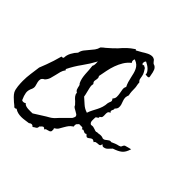

<svg xmlns="http://www.w3.org/2000/svg" viewBox="-265 -1152 1404 1404"><g transform="rotate(45 437.0 -450.5)"><path d="M894.5 -356.4Q887.7 -334 879.4 -319.8Q871.1 -305.7 859.9 -296.4Q848.6 -287.1 833.5 -279.8Q818.4 -272.5 797.9 -265.6L796.9 -264.6H795.9Q785.2 -252 770.5 -237.8Q755.9 -223.6 734.4 -223.6Q729.5 -225.6 726.1 -229Q722.7 -232.4 718.8 -234.4Q717.8 -229.5 717.8 -226.1Q717.8 -222.7 714.8 -218.8Q710 -213.9 703.1 -213.4Q696.3 -212.9 689 -212.4Q681.6 -211.9 674.8 -210Q668 -208 664.1 -199.2L662.1 -200.2Q646.5 -211.9 637.7 -208Q628.9 -204.1 621.6 -197.8Q614.3 -191.4 606.9 -189.5Q599.6 -187.5 586.9 -202.1Q585.9 -203.1 585.9 -203.6Q585.9 -204.1 585 -205.1L582 -203.1Q574.2 -198.2 568.8 -200.2Q563.5 -202.1 558.1 -205.1Q552.7 -208 547.9 -209.5Q543 -210.9 537.1 -204.1Q536.1 -205.1 536.1 -207Q532.2 -216.8 525.9 -217.8Q519.5 -218.8 509.8 -217.8H496.1Q489.3 -210 483.9 -205.1Q478.5 -200.2 478.5 -186.5Q478.5 -184.6 479.5 -181.6Q480.5 -178.7 480.5 -176.8L478.5 -175.8Q460 -163.1 451.7 -152.3Q443.4 -141.6 431.6 -121.1Q421.9 -102.5 413.6 -89.8Q405.3 -77.1 386.7 -66.4Q392.6 -55.7 389.6 -45.9Q389.6 -44.9 390.1 -43.5Q390.6 -42 390.6 -41Q386.7 -31.2 379.9 -28.3Q373 -25.4 366.2 -23.9Q359.4 -22.5 352.5 -20Q345.7 -17.6 341.8 -8.8Q338.9 -11.7 335.9 -15.1Q333 -18.6 328.1 -18.6Q324.2 -19.5 320.8 -17.1Q317.4 -14.6 314 -11.7Q310.5 -8.8 307.6 -4.9Q304.7 -1 301.8 1Q302.7 17.6 291 23.9Q279.3 30.3 269.5 38.1Q252 18.6 230.5 37.1Q212.9 39.1 194.8 42Q176.8 44.9 159.2 44.9Q141.6 44.9 125 41Q108.4 37.1 92.8 26.4Q87.9 31.2 83.5 31.2Q79.1 31.2 73.2 31.2Q67.4 23.4 60.1 18.1Q52.7 12.7 44.9 5.9Q32.2 -4.9 18.1 -19Q3.9 -33.2 -3.9 -46.9Q-13.7 -66.4 -16.6 -97.2Q-19.5 -127.9 -19.5 -149.4Q-19.5 -188.5 -14.2 -226.1Q-8.8 -263.7 -3.9 -301.8V-302.7Q6.8 -330.1 17.6 -357.9Q28.3 -385.7 37.1 -414.1Q42 -428.7 45.9 -444.3Q49.8 -460 54.7 -474.6L55.7 -475.6Q62.5 -475.6 65.4 -476.1Q68.4 -476.6 73.2 -481.4Q73.2 -508.8 87.4 -535.6Q101.6 -562.5 121.1 -582V-583Q125 -603.5 137.7 -620.6Q150.4 -637.7 164.6 -653.3Q178.7 -668.9 191.4 -686Q204.1 -703.1 209 -723.6L210 -724.6Q215.8 -731.4 222.7 -736.8Q229.5 -742.2 237.3 -748Q254.9 -763.7 272 -778.8Q289.1 -793.9 304.7 -810.5Q317.4 -825.2 327.6 -836.4Q337.9 -847.7 348.6 -857.4Q359.4 -867.2 371.6 -877Q383.8 -886.7 400.4 -897.5L401.4 -898.4L407.2 -891.6Q418 -898.4 428.2 -903.3Q438.5 -908.2 449.2 -915Q457 -919.9 467.3 -926.3Q477.5 -932.6 488.3 -937.5Q499 -942.4 510.3 -944.8Q521.5 -947.3 532.2 -945.3Q546.9 -941.4 552.7 -932.6Q558.6 -923.8 569.3 -914.1Q582 -911.1 589.8 -903.8Q597.7 -896.5 602.1 -886.2Q606.4 -876 608.9 -864.7Q611.3 -853.5 613.3 -841.8Q614.3 -836.9 615.2 -832.5Q616.2 -828.1 616.2 -823.2Q612.3 -815.4 602.1 -816.4Q591.8 -817.4 585 -817.4L583 -816.4Q584 -828.1 577.6 -838.9Q571.3 -849.6 561.5 -858.9Q551.8 -868.2 540.5 -875Q529.3 -881.8 519.5 -886.7Q512.7 -884.8 510.7 -875.5Q508.8 -866.2 508.8 -861.3L518.6 -850.6Q520.5 -852.5 521.5 -853.5Q522.5 -854.5 524.4 -856.4Q530.3 -858.4 534.7 -853Q539.1 -847.7 543 -849.6H543.9Q551.8 -838.9 561 -822.3Q570.3 -805.7 572.3 -792Q574.2 -778.3 577.1 -765.6Q580.1 -752.9 591.8 -743.2Q590.8 -732.4 594.2 -717.8Q597.7 -703.1 597.7 -691.4Q597.7 -672.9 598.6 -657.2Q599.6 -641.6 603.5 -623V-622.1Q601.6 -617.2 599.1 -608.9Q596.7 -600.6 596.7 -594.7Q596.7 -579.1 602.5 -564.5Q608.4 -549.8 612.3 -536.1Q616.2 -522.5 614.7 -508.8Q613.3 -495.1 598.6 -481.4Q601.6 -473.6 596.7 -465.8Q591.8 -458 591.8 -450.2Q591.8 -446.3 594.7 -443.8Q597.7 -441.4 599.6 -438.5Q584 -433.6 581.5 -423.3Q579.1 -413.1 580.1 -401.4Q581.1 -389.6 579.6 -378.9Q578.1 -368.2 563.5 -361.3Q563.5 -358.4 564.5 -356.4Q564.5 -351.6 561.5 -349.1Q558.6 -346.7 554.7 -344.7Q550.8 -342.8 547.9 -340.3Q544.9 -337.9 544.9 -333Q544.9 -326.2 544.4 -317.4Q543.9 -308.6 544.4 -300.8Q544.9 -293 548.3 -286.1Q551.8 -279.3 559.6 -275.4H563.5Q575.2 -277.3 582 -276.4Q588.9 -275.4 599.6 -271.5Q607.4 -268.6 615.2 -266.1Q623 -263.7 630.9 -268.6Q638.7 -267.6 645.5 -269Q652.3 -270.5 658.7 -271Q665 -271.5 672.4 -271Q679.7 -270.5 689.5 -266.6L690.4 -265.6Q702.1 -264.6 709.5 -269.5Q716.8 -274.4 723.1 -279.8Q729.5 -285.2 736.3 -289.1Q743.2 -293 752.9 -291L753.9 -290Q768.6 -296.9 783.2 -302.7Q797.9 -308.6 813.5 -311.5Q823.2 -314.5 826.2 -316.9Q829.1 -319.3 830.6 -322.8Q832 -326.2 834 -331.1Q835.9 -335.9 843.8 -342.8Q857.4 -346.7 869.6 -350.1Q881.8 -353.5 894.5 -356.4ZM546.9 -652.3Q538.1 -669.9 532.2 -688.5Q526.4 -707 522.5 -726.6Q518.6 -745.1 514.2 -762.2Q509.8 -779.3 502.4 -794.4Q495.1 -809.6 482.9 -820.8Q470.7 -832 451.2 -838.9L448.2 -839.8Q444.3 -833 444.3 -823.7Q444.3 -814.5 450.2 -807.6L451.2 -805.7Q450.2 -805.7 450.2 -805.2Q450.2 -804.7 449.2 -804.7Q423.8 -784.2 407.2 -756.8Q390.6 -729.5 379.4 -698.2Q368.2 -667 361.8 -634.3Q355.5 -601.6 349.6 -571.3L348.6 -570.3Q350.6 -565.4 353 -561.5Q355.5 -557.6 355.5 -551.8Q355.5 -543 354 -536.6Q352.5 -530.3 351.6 -523.9Q350.6 -517.6 352.5 -511.7Q354.5 -505.9 361.3 -499Q362.3 -495.1 360.8 -490.7Q359.4 -486.3 359.4 -481.4Q359.4 -471.7 362.8 -457.5Q366.2 -443.4 369.6 -428.7Q373 -414.1 376 -402.3Q378.9 -390.6 378.9 -385.7Q401.4 -366.2 422.9 -346.7Q444.3 -327.1 473.6 -317.4L476.6 -316.4Q483.4 -336.9 493.2 -355.5Q502.9 -374 512.2 -392.1Q521.5 -410.2 527.8 -430.2Q534.2 -450.2 535.2 -474.6H536.1Q537.1 -483.4 540 -488.8Q543 -494.1 543.9 -499Q544.9 -503.9 543.5 -509.3Q542 -514.6 535.2 -522.5L536.1 -523.4Q548.8 -536.1 549.3 -552.7Q549.8 -569.3 546.4 -586.9Q543 -604.5 540.5 -621.1Q538.1 -637.7 545.9 -651.4ZM438.5 -237.3Q437.5 -248 428.7 -254.4Q419.9 -260.7 409.2 -266.1Q398.4 -271.5 388.7 -277.8Q378.9 -284.2 376 -294.9Q371.1 -299.8 365.7 -305.7Q360.4 -311.5 355.5 -316.4Q350.6 -320.3 344.2 -326.2Q337.9 -332 333 -338.4Q328.1 -344.7 324.7 -352.1Q321.3 -359.4 322.3 -367.2L321.3 -368.2Q309.6 -375 305.7 -383.8Q301.8 -392.6 300.3 -400.9Q298.8 -409.2 296.9 -417Q294.9 -424.8 287.1 -431.6Q278.3 -449.2 274.4 -468.3Q270.5 -487.3 269 -507.8Q267.6 -528.3 266.6 -548.3Q265.6 -568.4 262.7 -586.9V-587.9Q269.5 -598.6 269 -613.3Q268.6 -627.9 268.6 -638.7Q240.2 -585.9 204.6 -537.1Q168.9 -488.3 141.6 -432.6L148.4 -426.8L147.5 -425.8Q134.8 -409.2 129.4 -389.6Q124 -370.1 119.6 -349.1Q115.2 -328.1 108.9 -308.1Q102.5 -288.1 87.9 -272.5V-271.5H86.9Q66.4 -260.7 63.5 -247.6Q60.5 -234.4 64 -220.2Q67.4 -206.1 71.8 -190.9Q76.2 -175.8 70.3 -160.2V-159.2Q54.7 -128.9 58.6 -104Q62.5 -79.1 76.2 -49.8V-48.8Q81.1 -42 92.8 -43Q104.5 -43.9 110.4 -49.8L112.3 -48.8Q119.1 -40 129.9 -36.6Q140.6 -33.2 152.8 -32.2Q165 -31.2 177.2 -31.7Q189.5 -32.2 199.2 -32.2L286.1 -86.9Q298.8 -94.7 308.1 -99.6Q317.4 -104.5 329.1 -114.3Q339.8 -123 345.7 -130.4Q351.6 -137.7 362.3 -148.4L428.7 -214.8Q430.7 -216.8 434.6 -226.1Q438.5 -235.4 438.5 -237.3Z"/></g></svg>

Font: Homemade Apple
Style: Regular
Weight: 400
Designer: Font Diner, Inc
Foundry: Font Diner, Inc
Version: Version 1.000